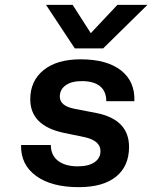

<svg xmlns="http://www.w3.org/2000/svg" viewBox="-20 -760 629 793"><path d="M406 -560H289L170 -740H280L355 -623L465 -740H589ZM332 -193 245 -211Q105 -240 105 -350Q105 -426 160 -470.5Q215 -515 313 -515Q421 -515 479.5 -469.5Q538 -424 535 -342H419Q419 -383 393 -404Q367 -425 318 -425Q275 -425 251 -407.5Q227 -390 227 -361Q227 -323 286 -311L379 -293Q513 -266 513 -153Q513 -74 459.5 -30.5Q406 13 305 13Q193 13 129 -33.5Q65 -80 67 -161H190Q190 -119 219.5 -96Q249 -73 301 -73Q346 -73 370.5 -90Q395 -107 395 -136Q395 -178 332 -193Z"/></svg>

Font: Overused Grotesk SemiBold
Style: Italic
Weight: 600
Italic angle: -10°
Version: Version 0.003